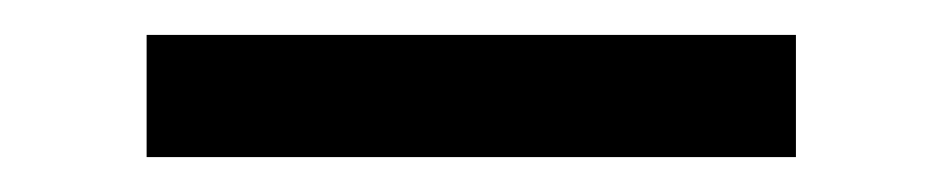

<svg xmlns="http://www.w3.org/2000/svg" viewBox="-20 -395 540 110"><path d="M436 -305H64V-375H436Z"/></svg>

Font: Iosevka MaddieWtf
Style: Regular
Weight: 400
Monospace: yes
Designer: Belleve Invis
Foundry: Belleve Invis
Version: Version 31.3.0; ttfautohint (v1.8.3)